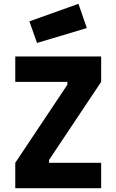

<svg xmlns="http://www.w3.org/2000/svg" viewBox="-20 -986 610 1006"><path d="M60 -557V-690H510V-557L237 -148V-133H510V0H60V-133L333 -542V-557ZM134 -874 391 -966 435 -839 174 -761Z"/></svg>

Font: TitilliumText22L Xb
Style: Bold
Weight: 400
Designer: Campivisivi
Foundry: Campivisivi
Version: 1.000